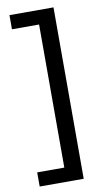

<svg xmlns="http://www.w3.org/2000/svg" viewBox="-96 -759 522 962"><g transform="rotate(-10 164.5 -278.0)"><path d="M25 86H163V-642H25V-714H249V158H25Z"/></g></svg>

Font: Noto Sans Gunjala Gondi
Style: Regular
Weight: 400
Designer: Ek Type
Foundry: Ek Type
Version: Version 1.004